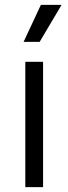

<svg xmlns="http://www.w3.org/2000/svg" viewBox="-20 -769 281 789"><path d="M84 0V-515H157V0ZM143 -597H77L148 -749H233Z"/></svg>

Font: Bricolage Grotesque 10pt Light
Style: Regular
Weight: 300
Designer: Mathieu Triay
Foundry: Atelier Triay
Version: Version 1.000; ttfautohint (v1.8.4.7-5d5b);gftools[0.9.32]